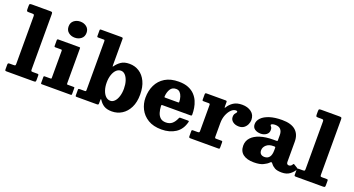

<svg xmlns="http://www.w3.org/2000/svg" viewBox="-50 -1430 3859 2092"><g transform="rotate(20 1880.0 -384.5)"><path d="M87 -688.5H49Q30.5 -688.5 27 -694.8Q23.5 -701 23.5 -718V-752.5Q23.5 -772.5 29.5 -776.2Q35.5 -780 55 -780H262.5Q281.5 -780 286.5 -776Q291.5 -772 291.5 -752.5V-116.5Q291.5 -100 295 -95.8Q298.5 -91.5 314.5 -91.5H366Q375 -91.5 378.2 -88.5Q381.5 -85.5 381.5 -75.5V-25Q381.5 -7.5 376.5 -3.8Q371.5 0 353.5 0H44Q32 0 27.8 -2.8Q23.5 -5.5 23.5 -17.5V-71Q23.5 -83 27.8 -87.2Q32 -91.5 44.5 -91.5H87Q105.5 -91.5 109.5 -95.5Q113.5 -99.5 113.5 -118V-665Q113.5 -681.5 108.2 -685Q103 -688.5 87 -688.5Z M509.5 -692.5Q509.5 -736.5 540 -761Q570.5 -785.5 613.5 -785.5Q656.5 -785.5 687 -761Q717.5 -736.5 717.5 -692.5Q717.5 -648.5 687 -624Q656.5 -599.5 613.5 -599.5Q570.5 -599.5 540 -624Q509.5 -648.5 509.5 -692.5ZM519.5 -428.5H452Q439.5 -428.5 439.5 -439V-506.5Q439.5 -520 453.5 -520H695.5Q702.5 -520 705 -518.5Q707.5 -517 707.5 -510V-104Q707.5 -97 709.2 -94.2Q711 -91.5 718 -91.5H784Q792 -91.5 794.8 -90Q797.5 -88.5 797.5 -80V-14.5Q797.5 -4.5 794.2 -2.2Q791 0 781 0H452.5Q444.5 0 442 -2.2Q439.5 -4.5 439.5 -12.5V-77Q439.5 -86.5 442.2 -89Q445 -91.5 454 -91.5H517Q525 -91.5 527.2 -93.5Q529.5 -95.5 529.5 -103.5V-415.5Q529.5 -428.5 519.5 -428.5Z M856 -688.5Q846.5 -688.5 843.5 -691.2Q840.5 -694 840.5 -703.5V-766.5Q840.5 -775 844 -777.5Q847.5 -780 855.5 -780H1089Q1098.5 -780 1103.5 -778Q1108.5 -776 1108.5 -765V-461.5Q1108.5 -447 1110 -445.2Q1111.5 -443.5 1115.5 -449Q1143 -488 1179 -512.2Q1215 -536.5 1274.5 -536.5Q1337.5 -536.5 1387.8 -504.2Q1438 -472 1467.2 -410.2Q1496.5 -348.5 1496.5 -260Q1496.5 -171.5 1465.5 -109.5Q1434.5 -47.5 1382.5 -15Q1330.5 17.5 1267 17.5Q1211 17.5 1177 -2.8Q1143 -23 1119 -61.5Q1113.5 -70 1111 -68.2Q1108.5 -66.5 1108.5 -51V-18Q1108.5 -6.5 1104 -3.2Q1099.5 0 1089 0H855.5Q846.5 0 843.5 -2.5Q840.5 -5 840.5 -14.5V-77.5Q840.5 -87 844.8 -89.2Q849 -91.5 858 -91.5H914.5Q925 -91.5 927.8 -95Q930.5 -98.5 930.5 -109.5V-676Q930.5 -688.5 920.5 -688.5ZM1108.5 -260Q1108.5 -210.5 1121.8 -171Q1135 -131.5 1158.2 -108.8Q1181.5 -86 1212.5 -86Q1240 -86 1261.8 -108.8Q1283.5 -131.5 1296 -171Q1308.5 -210.5 1308.5 -260Q1308.5 -309.5 1296 -349Q1283.5 -388.5 1261.8 -411.2Q1240 -434 1212.5 -434Q1181.5 -434 1158.2 -411.2Q1135 -388.5 1121.8 -349Q1108.5 -309.5 1108.5 -260Z M1562 -250Q1562 -330 1593.2 -395.2Q1624.5 -460.5 1687.5 -499Q1750.5 -537.5 1846 -537.5Q1911.5 -537.5 1957 -518.8Q2002.5 -500 2031.5 -469.2Q2060.5 -438.5 2076.5 -401Q2092.5 -363.5 2098.5 -325Q2104.5 -286.5 2104.5 -253Q2104.5 -242 2101.5 -238.8Q2098.5 -235.5 2087 -235.5H1764.5Q1755 -235.5 1753.2 -232.5Q1751.5 -229.5 1752 -220.5Q1754 -179.5 1764.5 -145.8Q1775 -112 1798.2 -91.5Q1821.5 -71 1862 -71Q1905 -71 1932.8 -94.2Q1960.5 -117.5 1979 -161Q1981 -166.5 1984 -169.8Q1987 -173 1995.5 -173H2081Q2090.5 -173 2093 -170.5Q2095.5 -168 2094 -160.5Q2072 -70.5 2004.8 -26.5Q1937.5 17.5 1842.5 17.5Q1748.5 17.5 1686.2 -20.2Q1624 -58 1593 -119Q1562 -180 1562 -250ZM1767.5 -322.5H1910.5Q1921 -322.5 1922.8 -324Q1924.5 -325.5 1924 -334.5Q1923 -363.5 1914.5 -390.8Q1906 -418 1889 -435.5Q1872 -453 1845 -453Q1800 -453 1779 -419.2Q1758 -385.5 1754 -339Q1753 -329 1754.2 -325.8Q1755.5 -322.5 1767.5 -322.5Z M2245.5 -407.5Q2245.5 -420 2243 -424.2Q2240.5 -428.5 2228 -428.5H2172.5Q2161.5 -428.5 2158.5 -431.2Q2155.5 -434 2155.5 -445V-500.5Q2155.5 -512.5 2159 -516.2Q2162.5 -520 2173.5 -520H2392Q2401.5 -520 2405 -517.2Q2408.5 -514.5 2408.5 -504V-460.5Q2408.5 -445 2410.8 -441.5Q2413 -438 2418.5 -448Q2441 -486 2480 -511.8Q2519 -537.5 2581.5 -537.5Q2644.5 -537.5 2687.2 -505.8Q2730 -474 2730 -414Q2730 -389.5 2718.2 -363.2Q2706.5 -337 2683 -319.2Q2659.5 -301.5 2624 -301.5Q2582 -301.5 2554 -322.8Q2526 -344 2526 -378Q2526 -400 2533.2 -412.2Q2540.5 -424.5 2547.5 -431.2Q2554.5 -438 2554.5 -444Q2554.5 -455.5 2535.5 -455.5Q2508.5 -455.5 2482.8 -430.2Q2457 -405 2440 -362.5Q2423 -320 2423 -268.5V-110Q2423 -98 2426.5 -94.8Q2430 -91.5 2442 -91.5H2499.5Q2509 -91.5 2511 -88Q2513 -84.5 2513 -75V-19Q2513 -8 2511 -4Q2509 0 2498 0H2175Q2164.5 0 2160 -3.5Q2155.5 -7 2155.5 -18.5V-77Q2155.5 -87 2159.2 -89.2Q2163 -91.5 2173 -91.5H2222.5Q2235 -91.5 2240.2 -94.5Q2245.5 -97.5 2245.5 -109.5Z M2741.5 -123Q2741.5 -177.5 2776.8 -216Q2812 -254.5 2876 -275Q2940 -295.5 3026 -295.5H3064Q3072.5 -295.5 3074.8 -297.5Q3077 -299.5 3077 -308.5V-367Q3077 -409 3055.8 -431.8Q3034.5 -454.5 2993.5 -454.5Q2974.5 -454.5 2960.2 -449.5Q2946 -444.5 2946 -437Q2946 -430.5 2951 -426Q2956 -421.5 2961 -412.5Q2966 -403.5 2966 -382Q2966 -348.5 2938.5 -329Q2911 -309.5 2874.5 -309.5Q2834.5 -309.5 2806.5 -328.2Q2778.5 -347 2778.5 -385.5Q2778.5 -425.5 2810 -458.2Q2841.5 -491 2901.5 -510.5Q2961.5 -530 3046.5 -530Q3151.5 -530 3203.2 -484.5Q3255 -439 3255 -353.5V-118.5Q3255 -103.5 3262.8 -96.5Q3270.5 -89.5 3281 -89.5Q3291.5 -89.5 3302 -95Q3312.5 -100.5 3322 -117.5Q3327 -126.5 3333.5 -121L3380 -92.5Q3387 -88.5 3383 -80.5Q3365.5 -47 3329 -18.5Q3292.5 10 3235 10H3234.5Q3180.5 10 3152.8 -5.8Q3125 -21.5 3108 -45Q3098.5 -57 3093 -57.8Q3087.5 -58.5 3079.5 -50Q3058 -27.5 3018.5 -8.8Q2979 10 2911 10Q2830.5 10 2786 -23.8Q2741.5 -57.5 2741.5 -123ZM2942 -141.5Q2942 -113.5 2957.8 -99.2Q2973.5 -85 3000 -85Q3037 -85 3057 -110.8Q3077 -136.5 3077 -191V-220Q3077 -230 3067 -230H3050Q3001.5 -230 2971.8 -203.8Q2942 -177.5 2942 -141.5Z M3441.5 -688.5H3403.5Q3385 -688.5 3381.5 -694.8Q3378 -701 3378 -718V-752.5Q3378 -772.5 3384 -776.2Q3390 -780 3409.5 -780H3617Q3636 -780 3641 -776Q3646 -772 3646 -752.5V-116.5Q3646 -100 3649.5 -95.8Q3653 -91.5 3669 -91.5H3720.5Q3729.5 -91.5 3732.8 -88.5Q3736 -85.5 3736 -75.5V-25Q3736 -7.5 3731 -3.8Q3726 0 3708 0H3398.5Q3386.5 0 3382.2 -2.8Q3378 -5.5 3378 -17.5V-71Q3378 -83 3382.2 -87.2Q3386.5 -91.5 3399 -91.5H3441.5Q3460 -91.5 3464 -95.5Q3468 -99.5 3468 -118V-665Q3468 -681.5 3462.8 -685Q3457.5 -688.5 3441.5 -688.5Z"/></g></svg>

Font: Besley* Heavy
Style: Regular
Weight: 800
Designer: Owen Earl
Foundry: indestructible type*
Version: Version 3.000; ttfautohint (v1.8.3)